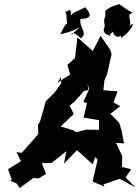

<svg xmlns="http://www.w3.org/2000/svg" viewBox="-20 -930 697 960"><path d="M455 -146 468 -131 443 -22 502 3 497 -8 579 -36 657 7 608 -43 636 -84 590 -95 591 -150 560 -216 600 -213 587 -280 576 -316 532 -361 581 -399 547 -418 568 -473 497 -479 502 -528 515 -558 538 -659 531 -681 483 -751C470 -726 457 -700 444 -675L367 -743L355 -640L317 -605L331 -558L267 -516L285 -545L286 -513L252 -466L209 -424L180 -322L170 -306L171 -259L89 -166L62 -169L85 -124L20 -84L39 -31L32 -26L64 -12L79 10L147 -40L173 -38L210 -60L189 -114L239 -116L312 -174L300 -112L365 -179L444 -108L468 -183ZM280 -265 269 -284 349 -360 328 -402 353 -422 399 -474 421 -480 417 -524V-518L425 -483L397 -421L415 -414L398 -342L475 -329V-281L411 -282L361 -269L344 -279L259 -305ZM337 -756C338 -779 371 -751 384 -739C423 -764 372 -796 383 -835C439 -837 438 -857 406 -894C357 -867 354 -875 334 -852C338 -908 315 -860 306 -875C317 -845 310 -851 316 -803C316 -815 310 -821 280 -754C276 -764 315 -758 379 -794ZM551 -755C582 -729 592 -772 584 -740C643 -776 661 -836 626 -797C645 -822 604 -860 646 -866C622 -874 570 -915 576 -909C528 -895 528 -892 506 -875C511 -826 494 -856 504 -798C491 -779 501 -750 536 -756C512 -744 500 -722 544 -772Z"/></svg>

Font: Asimov Aggro
Style: CondIt
Weight: 500
Designer: Google
Version: Version 2.000980; 2014